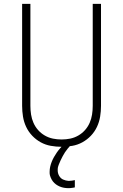

<svg xmlns="http://www.w3.org/2000/svg" viewBox="-20 -755 640 998"><path d="M300 8Q272 8 244 3Q216 -2 191.5 -15.5Q167 -29 147.5 -49.5Q128 -70 116 -95.5Q104 -121 99.5 -149Q95 -177 95 -205V-735H138V-205Q138 -182 141.5 -159.5Q145 -137 154 -116.5Q163 -96 178 -79Q193 -62 213 -50.5Q233 -39 255 -34.5Q277 -30 300 -30Q323 -30 345 -34.5Q367 -39 387 -50.5Q407 -62 422 -79Q437 -96 446 -116.5Q455 -137 458.5 -159.5Q462 -182 462 -205V-735H505V-205Q505 -177 500.5 -149Q496 -121 484 -95.5Q472 -70 452.5 -49.5Q433 -29 408.5 -15.5Q384 -2 356 3Q328 8 300 8ZM335 223Q324 223 312.5 221Q301 219 290.5 214.5Q280 210 271 203.5Q262 197 255 188Q248 179 243 166.5Q238 154 238 146V137Q238 124 241 111Q244 98 249 85.5Q254 73 260.5 61.5Q267 50 274.5 39Q282 28 292 16.5Q302 5 309 -1L317 -8H347V0Q339 9 331.5 18Q324 27 317.5 37Q311 47 305.5 57.5Q300 68 295 78.5Q290 89 285 102Q280 115 280 123V132Q280 139 282 146Q284 153 287.5 159Q291 165 296 170Q301 175 307.5 178Q314 181 322 183Q330 185 335 185H341Q347 185 354 184Q361 183 365 182L369 181V219Q365 220 361.5 220.5Q358 221 354.5 221.5Q351 222 346.5 222.5Q342 223 339 223Z"/></svg>

Font: Iosevka Aile Extralight
Style: Regular
Weight: 200
Designer: Belleve Invis
Foundry: Belleve Invis
Version: Version 31.1.0; ttfautohint (v1.8.4)